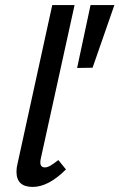

<svg xmlns="http://www.w3.org/2000/svg" viewBox="-20 -731 471 757"><path d="M45 -54Q45 -70 49 -85L186 -711H274L142 -111Q139 -99 139 -91Q139 -71 157 -71Q167 -71 179 -78Q191 -85 210 -100L240 -63Q171 6 109 6Q45 6 45 -54ZM284 -463 337 -711H431L345 -464Z"/></svg>

Font: Ysabeau Semibold
Style: Italic
Weight: 600
Italic angle: -12°
Designer: Christian Thalmann (Catharsis Fonts)
Version: Version 0.003